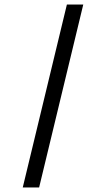

<svg xmlns="http://www.w3.org/2000/svg" viewBox="-20 -772 467 844"><path d="M346 -752 152 52H80L274 -752Z"/></svg>

Font: Pathway Extreme 72pt SemiBold
Style: Regular
Weight: 600
Designer: Eduardo Rodriguez Tunni
Foundry: Eduardo Rodriguez Tunni
Version: Version 1.001;gftools[0.9.26]